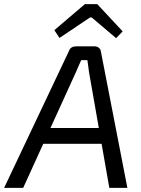

<svg xmlns="http://www.w3.org/2000/svg" viewBox="-50 -916 689 936"><path d="M412 -690Q424 -690 432.5 -682.5Q441 -675 442 -664L571 0H483L384 -564Q382 -579 380 -594Q378 -609 376 -623H346Q340 -610 333 -594Q326 -578 320 -564L63 0H-30L286 -667Q290 -679 299 -684.5Q308 -690 320 -690ZM486 -292 476 -215H126L136 -292ZM424 -896 548 -763 516 -730 397 -831H389L240 -731L215 -769L364 -896Z"/></svg>

Font: Exo 2
Style: Italic
Weight: 400
Italic angle: -8°
Designer: Natanael Gama
Foundry: Natanael Gama
Version: Version 2.010